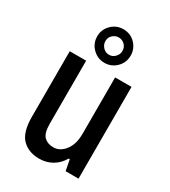

<svg xmlns="http://www.w3.org/2000/svg" viewBox="-187 -848 845 953"><g transform="rotate(30 235.0 -371.0)"><path d="M192 12Q132 12 95 -24.5Q58 -61 58 -150V-526H152V-165Q152 -111 172 -91.5Q192 -72 225 -72Q263 -72 290.5 -107.5Q318 -143 318 -203V-526H412V0H338L326 -62H320Q299 -26 266 -7Q233 12 192 12ZM235 -562Q196 -562 167.5 -590Q139 -618 139 -659Q139 -698 167 -726Q195 -754 235 -754Q276 -754 303.5 -725.5Q331 -697 331 -658Q331 -618 303 -590Q275 -562 235 -562ZM235 -608Q255 -608 269.5 -623Q284 -638 284 -658Q284 -679 269.5 -693Q255 -707 235 -707Q215 -707 200.5 -693Q186 -679 186 -659Q186 -638 200.5 -623Q215 -608 235 -608Z"/></g></svg>

Font: Archivo Narrow Medium
Style: Regular
Weight: 500
Designer: Hector Gatti
Foundry: Omnibus-Type
Version: Version 3.002